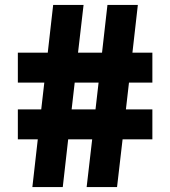

<svg xmlns="http://www.w3.org/2000/svg" viewBox="-20 -760 692 780"><path d="M111.5 0 133.5 -194H52.5V-315.5H147.5L160 -424.5H52.5V-546H174L196 -740H319.5L297 -546H394.5L416.5 -740H540L518 -546H599V-424.5H504L491.5 -315.5H599V-194H478L455.5 0H332L354.5 -194H257L235 0ZM271 -315.5H368L380.5 -424.5H283.5Z"/></svg>

Font: Encode Sans Semi Expanded
Style: Bold
Weight: 700
Width: 6
Designer: Multiple Designers
Foundry: Impallari Type
Version: Version 3.000; ttfautohint (v1.8.3) -l 8 -r 50 -G 200 -x 14 